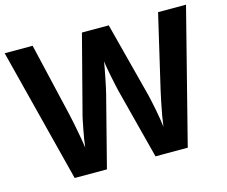

<svg xmlns="http://www.w3.org/2000/svg" viewBox="-100 -851 1168 989"><g transform="rotate(-15 483.5 -357.0)"><path d="M967 -714 785 0H613L516 -375Q513 -386 508.5 -408Q504 -430 498.5 -456Q493 -482 489 -505.5Q485 -529 483 -542Q482 -529 477.5 -505.5Q473 -482 468 -456.5Q463 -431 458 -408.5Q453 -386 450 -374L354 0H182L0 -714H149L240 -324Q244 -307 249 -282.5Q254 -258 259 -231.5Q264 -205 268.5 -180Q273 -155 275 -137Q277 -156 281 -180.5Q285 -205 290 -230.5Q295 -256 299.5 -278.5Q304 -301 308 -314L412 -714H555L659 -314Q662 -301 667 -278.5Q672 -256 677 -230Q682 -204 686 -179.5Q690 -155 692 -137Q695 -162 701 -196.5Q707 -231 714.5 -266Q722 -301 727 -324L818 -714Z"/></g></svg>

Font: Noto Sans Thaana
Style: Regular
Weight: 400
Designer: Monotype Design Team
Foundry: Monotype Imaging Inc.
Version: Version 2.001